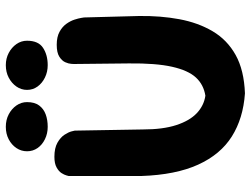

<svg xmlns="http://www.w3.org/2000/svg" viewBox="-121 -738 862 660"><g transform="rotate(-90 310.0 -408.0)"><path d="M319 3Q233 -3 171 -42Q109 -81 74 -158Q39 -235 35 -353V-603Q35 -603 37 -610.5Q39 -618 45 -627.5Q51 -637 64.5 -644.5Q78 -652 101 -652Q131 -652 149.5 -641.5Q168 -631 177 -617Q186 -603 188.5 -592.5Q191 -582 191 -582L195 -348Q195 -279 210 -233Q225 -187 251 -162.5Q277 -138 311 -133Q349 -139 373.5 -165.5Q398 -192 410.5 -247.5Q423 -303 422 -396L420 -585Q420 -585 420.5 -594Q421 -603 426 -614.5Q431 -626 445 -635Q459 -644 486 -644Q513 -644 530.5 -634.5Q548 -625 558 -611Q568 -597 572.5 -583Q577 -569 578.5 -559.5Q580 -550 580 -550L585 -361Q586 -287 574 -222.5Q562 -158 532.5 -108Q503 -58 451 -29Q399 0 319 3ZM416 -675Q393 -675 373.5 -684.5Q354 -694 342.5 -710Q331 -726 331 -746Q331 -766 342.5 -782.5Q354 -799 373 -809Q392 -819 416 -819Q439 -819 458 -809Q477 -799 488.5 -782.5Q500 -766 500 -746Q500 -707 475.5 -691Q451 -675 416 -675ZM204 -675Q181 -675 161.5 -684.5Q142 -694 131 -710Q120 -726 120 -746Q120 -766 131 -782.5Q142 -799 161 -809Q180 -819 204 -819Q228 -819 247 -809Q266 -799 277.5 -782.5Q289 -766 289 -746Q289 -720 277.5 -704.5Q266 -689 247 -682Q228 -675 204 -675Z"/></g></svg>

Font: Sour Gummy
Style: Bold
Weight: 700
Designer: Stefie Justprince
Foundry: Eifetstype
Version: Version 1.000